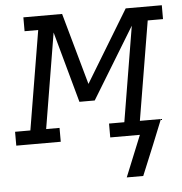

<svg xmlns="http://www.w3.org/2000/svg" viewBox="-91 -579 757 800"><g transform="rotate(-5 287.5 -179.0)"><path d="M407 172 477 0H353V-58H417L483 -456L302 -159H238L156 -456L90 -58H146V0H-40V-58H24L93 -472H36V-530H198L282 -230L464 -530H615V-472H551L482 -58H570L528 46L476 172Z"/></g></svg>

Font: Iosevka Curly Slab LtExObl
Style: Regular
Weight: 300
Width: 7
Italic angle: -9°
Monospace: yes
Designer: Belleve Invis
Foundry: Belleve Invis
Version: Version 11.1.0; ttfautohint (v1.8.3)